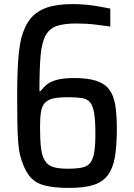

<svg xmlns="http://www.w3.org/2000/svg" viewBox="-20 -837 656 940"><path d="M318 83Q242 83 195 70Q148 57 121.5 21.5Q95 -14 78 -78Q72 -102 69 -141Q66 -180 65 -235.5Q64 -291 64 -363Q64 -429 66 -484Q68 -539 72.5 -580Q77 -621 84 -650Q100 -710 130 -746.5Q160 -783 210 -800Q260 -817 335 -817Q362 -817 394 -814.5Q426 -812 458.5 -806.5Q491 -801 520 -795V-707Q489 -711 460 -715Q431 -719 404.5 -720.5Q378 -722 354 -722Q296 -722 260 -710.5Q224 -699 204.5 -665.5Q185 -632 179 -566.5Q173 -501 173 -391H179Q192 -409 210 -423.5Q228 -438 260 -446.5Q292 -455 341 -455Q408 -455 449.5 -442Q491 -429 513.5 -400.5Q536 -372 544 -324.5Q552 -277 552 -206Q552 -123 542.5 -68Q533 -13 508 20.5Q483 54 437.5 68.5Q392 83 318 83ZM311 -11Q356 -11 383 -17Q410 -23 423 -41Q436 -59 441.5 -92.5Q447 -126 447 -181Q447 -246 441 -282.5Q435 -319 421 -336Q407 -353 380 -357Q353 -361 311 -361Q267 -361 240.5 -355Q214 -349 199.5 -333Q185 -317 180.5 -288.5Q176 -260 176 -215Q176 -151 181 -111Q186 -71 201 -48.5Q216 -26 243 -18.5Q270 -11 311 -11Z"/></svg>

Font: Farlight84_Sys_V01
Style: Regular
Weight: 400
Designer: Ryoko NISHIZUKA  (kana, bopomofo & ideographs); Paul D. Hunt (Latin, Greek & Cyrillic); Sandoll Communications , Soo-you
Foundry: Adobe
Version: Version 2.004;October 29, 2024;FontCreator 14.0.0.2814 64-bi